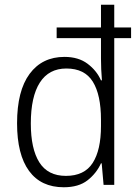

<svg xmlns="http://www.w3.org/2000/svg" viewBox="-20 -780 584 810"><path d="M249 10Q153 10 102.5 -59Q52 -128 52 -260Q52 -397 105 -468.5Q158 -540 252 -540Q311 -540 349.5 -511Q388 -482 406 -441H410Q406 -489 406 -533V-619H219V-664H406V-760H462V-664H533V-619H462V0H417L409 -91H406Q387 -49 349.5 -19.5Q312 10 249 10ZM258 -38Q336 -38 371 -92.5Q406 -147 406 -248V-275Q406 -380 371.5 -435.5Q337 -491 260 -491Q186 -491 148 -431.5Q110 -372 110 -259Q110 -152 146 -95Q182 -38 258 -38Z"/></svg>

Font: Noto Sans Sinhala UI SemiCondensed Light
Style: Regular
Weight: 300
Width: 4
Designer: Jelle Bosma - Monotype Design Team
Foundry: Monotype Imaging Inc.
Version: Version 2.006; ttfautohint (v1.8.4.7-5d5b)